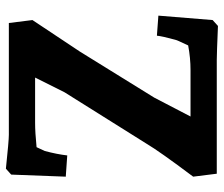

<svg xmlns="http://www.w3.org/2000/svg" viewBox="-74 -681 759 651"><g transform="rotate(-90 305.5 -355.5)"><path d="M368 -616H215Q182 -616 132 -611L119 -583Q108 -542 104 -507L32 -512L39 -697L59 -715Q154 -705 174 -705H553L563 -625L456 -464L300 -212L236 -89H393Q435 -89 477 -97Q496 -136 497 -144Q508 -184 510 -203L578 -198L563 -14L543 4Q448 0 428 0H42L32 -80Q119 -196 143 -237L318 -516Z"/></g></svg>

Font: Andada
Style: Bold
Weight: 700
Designer: Carolina Giovagnoli
Foundry: Carolina Giovagnoli
Version: Version 1.003